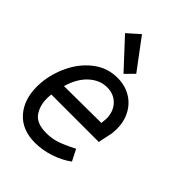

<svg xmlns="http://www.w3.org/2000/svg" viewBox="-224 -858 969 969"><g transform="rotate(45 260.0 -374.0)"><path d="M94 -190Q94 -137 120.5 -100.5Q147 -64 216 -64Q256 -64 291 -76Q326 -88 378 -115L409 -54Q368 -24 315 -6.5Q262 11 210 11Q118 11 67 -46Q16 -103 16 -196Q16 -218 19 -242Q29 -314 63 -376.5Q97 -439 151 -477.5Q205 -516 273 -516Q325 -516 366 -492.5Q407 -469 430 -426.5Q453 -384 453 -330Q453 -320 451 -298Q449 -286 443 -260Q437 -234 435 -220H96Q94 -202 94 -190ZM376 -297 377 -307Q379 -323 379 -330Q379 -381 348.5 -413Q318 -445 270 -445Q218 -445 175 -406Q132 -367 111 -295ZM140 -702 204 -759 325 -597 280 -551Z"/></g></svg>

Font: Bellota Text
Style: Bold Italic
Weight: 700
Italic angle: -7.5°
Designer: Kemie Guaida
Foundry: Kemie Guaida
Version: Version 4.001